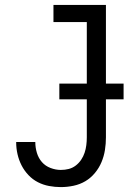

<svg xmlns="http://www.w3.org/2000/svg" viewBox="-20 -755 540 783"><path d="M228 8Q204 8 180 3.5Q156 -1 134.5 -12Q113 -23 96 -41Q79 -59 68 -80.5Q57 -102 51.5 -126Q46 -150 46 -174V-176H124V-175Q124 -153 130.5 -131.5Q137 -110 151 -94Q165 -78 186 -70Q207 -62 228 -62Q245 -62 260.5 -66Q276 -70 289 -80Q302 -90 311 -103.5Q320 -117 325 -132Q330 -147 332 -163Q334 -179 334 -195V-665H198V-735H412V-195Q412 -169 408 -143.5Q404 -118 394 -94Q384 -70 367 -49.5Q350 -29 328 -16Q306 -3 280 2.5Q254 8 228 8ZM222 -350V-414H484V-350Z"/></svg>

Font: Iosevka Fuck
Style: Regular
Weight: 400
Monospace: yes
Designer: Belleve Invis
Foundry: Belleve Invis
Version: Version 28.0.7; ttfautohint (v1.8.3)